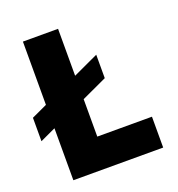

<svg xmlns="http://www.w3.org/2000/svg" viewBox="-129 -817 858 924"><g transform="rotate(-20 300.0 -355.0)"><path d="M90 0V-710H270V-158H550V0ZM10 -229V-349L400 -530V-410Z"/></g></svg>

Font: Geist Mono UltraBlack
Style: Regular
Weight: 900
Monospace: yes
Designer: Basement.studio, Andrés Briganti, Mateo Zaragoza
Foundry: Basement.studio, Vercel, Andrés Briganti, Guido Ferreyra, Mateo Zaragoza
Version: Version 1.400; ttfautohint (v1.8.4.7-5d5b)